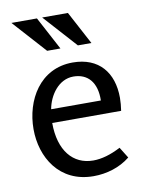

<svg xmlns="http://www.w3.org/2000/svg" viewBox="-84 -793 662 867"><g transform="rotate(-10 247.0 -360.0)"><path d="M288 -733H170L307 -581H369ZM146 -733H29L166 -581H227ZM270 -509C119 -509 44 -375 44 -243C44 -114 118 13 275 13C335 13 396 -5 443 -43L412 -93C366 -69 324 -57 286 -57C193 -57 132 -129 132 -256H448C451 -277 453 -296 453 -315C453 -431 390 -509 270 -509ZM262 -446C328 -446 368 -401 366 -318H138C149 -380 194 -446 262 -446Z"/></g></svg>

Font: Rosario
Style: Regular
Weight: 400
Designer: Hector Gatti
Foundry: Omnibus Type
Version: Version 1.100